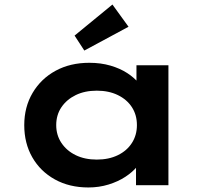

<svg xmlns="http://www.w3.org/2000/svg" viewBox="-20 -817 916 847"><path d="M370 10Q286 10 222 -25.5Q158 -61 122.5 -123Q87 -185 87 -265Q87 -345 124 -407.5Q161 -470 225.5 -505Q290 -540 374 -540Q425 -540 467.5 -527.5Q510 -515 541.5 -494.5Q573 -474 592.5 -449.5Q612 -425 617 -401L582 -400V-529H723V0H580V-140L610 -133Q606 -108 585.5 -83Q565 -58 533 -37Q501 -16 459 -3Q417 10 370 10ZM407 -113Q460 -113 500 -132.5Q540 -152 562 -186.5Q584 -221 584 -265Q584 -310 562 -344Q540 -378 500 -397.5Q460 -417 407 -417Q354 -417 314 -397.5Q274 -378 251 -344Q228 -310 228 -265Q228 -221 251 -186.5Q274 -152 314 -132.5Q354 -113 407 -113ZM352 -594 309 -660 476 -797 547 -699Z"/></svg>

Font: Lexend Mega SemiBold
Style: Regular
Weight: 600
Designer: Bonnie Shaver-Troup, Thomas Jockin
Foundry: Lexend
Version: Version 1.007